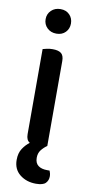

<svg xmlns="http://www.w3.org/2000/svg" viewBox="-96 -711 444 940"><g transform="rotate(10 126.0 -241.5)"><path d="M178 -2Q177 -2 177 -1Q161 10 149 25.5Q137 41 137 64Q137 90 153 102.5Q169 115 198 115H210Q216 129 216 143Q216 163 203 176.5Q190 190 155 190Q108 190 75 164Q42 138 42 91Q42 57 57 34.5Q72 12 91 -2Q73 -12 73 -42V-465Q81 -467 93.5 -470Q106 -473 122 -473Q151 -473 164.5 -462Q178 -451 178 -424ZM62 -612Q62 -638 80 -655.5Q98 -673 126 -673Q154 -673 171 -655.5Q188 -638 188 -612Q188 -586 171 -568.5Q154 -551 126 -551Q98 -551 80 -568.5Q62 -586 62 -612Z"/></g></svg>

Font: Baloo Bhaina 2 Medium
Style: Regular
Weight: 500
Designer: Yesha Goshar, Manish Minz, Shuchita Grover and Ek Type
Foundry: Ek Type
Version: Version 1.640;hotconv 1.0.111;makeotfexe 2.5.65597; ttfautoh